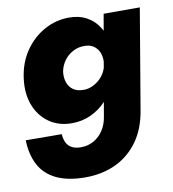

<svg xmlns="http://www.w3.org/2000/svg" viewBox="-80 -540 766 852"><g transform="rotate(-10 302.5 -114.5)"><path d="M4 33Q6 98 30.5 144.5Q55 191 106.5 216Q158 241 237 241Q314 241 375 212Q436 183 476 127Q516 71 529 -10L605 -460H442L364 -11Q359 23 342 49.5Q325 76 299 91Q273 106 240 106Q216 106 200 97.5Q184 89 176 73.5Q168 58 166 34ZM43 -239Q34 -172 54 -119.5Q74 -67 117 -36.5Q160 -6 220 -6Q265 -6 304 -23.5Q343 -41 373 -72.5Q403 -104 423 -146.5Q443 -189 449 -238Q455 -286 448 -327.5Q441 -369 420.5 -401Q400 -433 366.5 -451.5Q333 -470 287 -470Q228 -470 175.5 -441Q123 -412 87.5 -360Q52 -308 43 -239ZM220 -237Q225 -265 241 -287Q257 -309 281.5 -322Q306 -335 335 -334Q353 -334 367 -327Q381 -320 390.5 -307Q400 -294 403.5 -277Q407 -260 405 -239Q401 -218 390.5 -200Q380 -182 364 -169Q348 -156 330 -149Q312 -142 294 -143Q267 -143 249.5 -155.5Q232 -168 224.5 -189.5Q217 -211 220 -237Z"/></g></svg>

Font: Jost ExtraBold
Style: Italic
Weight: 800
Italic angle: -5°
Version: Version 3.710